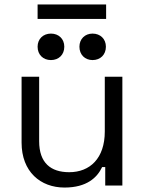

<svg xmlns="http://www.w3.org/2000/svg" viewBox="-20 -834 652 863"><path d="M270 9C370 9 417 -36 439 -83H453V0H530V-489H451V-243C451 -122 384 -60 291 -60C208 -60 156 -102 156 -199V-489H77V-193C77 -62 162 9 270 9ZM149 -624C149 -588 174 -564 209 -564C244 -564 269 -588 269 -624C269 -659 244 -683 209 -683C174 -683 149 -659 149 -624ZM149 -749H457V-814H149ZM337 -624C337 -588 362 -564 396 -564C431 -564 456 -588 456 -624C456 -659 431 -683 396 -683C362 -683 337 -659 337 -624Z"/></svg>

Font: Meta Space
Style: Regular
Weight: 400
Designer: Meta Pool / Florian Karsten
Foundry: Meta Pool / Florian Karsten
Version: Version 2.000;Glyphs 3.1.1 (3137)